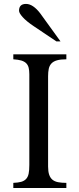

<svg xmlns="http://www.w3.org/2000/svg" viewBox="-20 -945 399 965"><path d="M284.2 -736.8H263.7L149.4 -813.5Q112.3 -838.4 94 -858.9Q75.7 -879.4 75.7 -891.1Q75.7 -925.3 110.8 -925.3Q128.9 -925.3 147 -912.8Q165 -900.4 182.1 -877.9ZM313.5 0H46.9V-25.9Q71.3 -26.9 86.7 -31.2Q102.1 -35.6 111.3 -45.7Q120.6 -55.7 124 -72.5Q127.4 -89.4 127.4 -115.7V-571.8Q127.4 -590.8 124 -604.5Q120.6 -618.2 111.6 -627.2Q102.5 -636.2 86.9 -640.9Q71.3 -645.5 46.9 -647V-671.9H313.5V-647Q284.2 -647 266.4 -641.8Q248.5 -636.7 238.5 -626Q228.5 -615.2 225.1 -599.4Q221.7 -583.5 221.7 -562V-107.9Q221.7 -83 227.1 -67.1Q232.4 -51.3 243.4 -42Q254.4 -32.7 272 -29.3Q289.6 -25.9 313.5 -25.9Z"/></svg>

Font: XB Niloofar
Style: Regular
Weight: 400
Designer: Behnam
Foundry: Irmug
Version: Version 7.201 2008